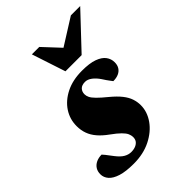

<svg xmlns="http://www.w3.org/2000/svg" viewBox="-213 -775 889 889"><g transform="rotate(-45 231.5 -331.0)"><path d="M57.5 -120.5Q61.5 -116 69 -107.2Q76.5 -98.5 94 -74.5Q112 -51 129 -41.2Q146 -31.5 163.5 -31.5Q180.5 -31.5 192.8 -36.8Q205 -42 211.8 -51.2Q218.5 -60.5 218.5 -74Q218.5 -86 213.2 -97.8Q208 -109.5 193.2 -124.2Q178.5 -139 150 -159.5Q121.5 -180 103.8 -200.8Q86 -221.5 77.5 -244.8Q69 -268 69 -295.5Q69 -340.5 93.2 -377.5Q117.5 -414.5 162.2 -437Q207 -459.5 268 -459.5Q317.5 -459.5 347 -448.8Q376.5 -438 389.8 -420Q403 -402 403 -380Q403 -361.5 395 -348.8Q387 -336 372 -329.2Q357 -322.5 336.5 -322.5Q333 -327.5 325.8 -336.8Q318.5 -346 305 -367Q291 -388 274.5 -400.5Q258 -413 241.5 -413Q220 -413 209.5 -402Q199 -391 199 -374Q199 -363 204.5 -351.8Q210 -340.5 225.5 -324.8Q241 -309 270.5 -285Q300 -260.5 317 -239Q334 -217.5 341 -196.5Q348 -175.5 348 -154Q348 -111 320.8 -72.2Q293.5 -33.5 245 -9.2Q196.5 15 133 15Q82 15 50.2 5Q18.5 -5 3.8 -22Q-11 -39 -11 -60Q-11 -78.5 -2.5 -92Q6 -105.5 21.8 -113Q37.5 -120.5 57.5 -120.5ZM474 -677 318 -511.5H212L157.5 -677H206L305 -571H244.5L413 -677Z"/></g></svg>

Font: Newsreader 24pt ExtraBold
Style: Italic
Weight: 800
Italic angle: -17°
Designer: Hugues Gentile
Foundry: Production Type
Version: Version 1.003